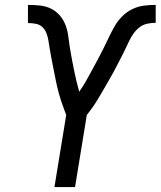

<svg xmlns="http://www.w3.org/2000/svg" viewBox="-20 -763 655 783"><path d="M202 0 250 -294Q245 -308 239.5 -322.5Q234 -337 229 -352Q224 -367 220 -382Q216 -397 212.5 -412Q209 -427 206 -442.5Q203 -458 200 -473Q197 -488 194 -503.5Q191 -519 188 -534.5Q185 -550 182.5 -566Q180 -582 177.5 -597.5Q175 -613 169.5 -627.5Q164 -642 153 -652.5Q142 -663 126 -666Q110 -669 94 -669V-743Q119 -743 143 -740.5Q167 -738 187.5 -728Q208 -718 223 -701Q238 -684 246.5 -662.5Q255 -641 258 -618Q261 -595 264.5 -571.5Q268 -548 272.5 -525Q277 -502 281.5 -479Q286 -456 291.5 -433.5Q297 -411 303 -389Q318 -410 330.5 -432Q343 -454 355 -476.5Q367 -499 379 -521Q391 -543 402 -565.5Q413 -588 424 -611Q435 -634 447.5 -656Q460 -678 478.5 -696.5Q497 -715 520 -726Q543 -737 567 -740Q591 -743 615 -743V-670Q599 -670 581.5 -666.5Q564 -663 550 -652.5Q536 -642 525.5 -627.5Q515 -613 507.5 -597.5Q500 -582 492.5 -566Q485 -550 477 -534.5Q469 -519 461 -503.5Q453 -488 445 -473Q437 -458 428 -442.5Q419 -427 410.5 -412Q402 -397 393 -382Q384 -367 375 -352Q366 -337 355.5 -322.5Q345 -308 334 -294L286 0Z"/></svg>

Font: Iosevka Custom Oblique
Style: Regular
Weight: 400
Italic angle: -9°
Designer: Belleve Invis
Foundry: Belleve Invis
Version: Version 27.0.1